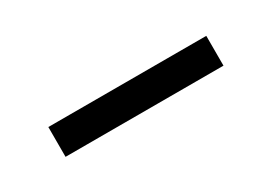

<svg xmlns="http://www.w3.org/2000/svg" viewBox="-16 -684 394 279"><g transform="rotate(-30 181.5 -544.0)"><path d="M49 -519V-569H314V-519Z"/></g></svg>

Font: Ysabeau Office
Style: Regular
Weight: 400
Designer: Christian Thalmann (Catharsis Fonts)
Version: Version 2.001;gftools[0.9.30]; featfreeze: tnum,lnum,ss02